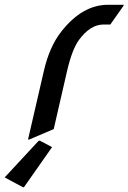

<svg xmlns="http://www.w3.org/2000/svg" viewBox="-49 -567 540 807"><path d="M68.8 19.5 135.3 -268.6Q158.7 -370.6 208.5 -434.1Q296.9 -546.9 405.3 -546.9H471.2L469.7 -542L414.6 -463.9H385.7Q330.6 -463.9 283.2 -399.4Q253.9 -359.4 232.9 -268.6L176.8 -24.4L73.7 19.5ZM51.8 219.7H46.9L-29.3 178.7L113.8 24.4H118.7L169.9 51.3Z"/></svg>

Font: Nova Script
Style: Regular
Weight: 400
Italic angle: -13°
Version: Version 2.001